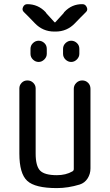

<svg xmlns="http://www.w3.org/2000/svg" viewBox="-20 -915 540 944"><path d="M259.8 9.8Q152.3 9.8 113.8 -25.9Q75.2 -61.5 75.2 -160.2V-480.5Q75.2 -496.1 86.4 -507.8Q97.7 -519.5 114.7 -519.5Q131.8 -519.5 143.6 -507.8Q155.3 -496.1 155.3 -480.5V-160.2Q155.3 -98.6 177.2 -76.2Q199.2 -53.7 259.8 -53.7Q303.7 -53.7 335.9 -72.3Q342.8 -76.2 342.8 -84V-478.5Q342.8 -495.1 355 -507.3Q367.2 -519.5 384.3 -519.5Q401.4 -519.5 413.1 -507.8Q424.8 -496.1 424.8 -478.5V-86.9Q424.8 -59.6 410.6 -37.6Q396.5 -15.6 372.1 -7.8Q314.5 9.8 259.8 9.8ZM403.3 -856.4 375 -828.1 348.6 -800.8Q309.6 -759.8 252.9 -759.8H247.1Q190.4 -759.8 151.4 -800.8L125 -828.1L96.7 -856.4Q86.9 -866.2 93.3 -880.4Q99.6 -894.5 114.3 -894.5Q167 -894.5 204.1 -855.5L208 -849.6L248 -805.7Q249 -804.7 250 -804.7L252 -805.7L292 -849.6L295.9 -855.5Q333 -895.5 385.7 -894.5Q399.4 -894.5 406.2 -880.4Q413.1 -866.2 403.3 -856.4ZM290 -674.8Q290 -691.4 302.2 -703.1Q314.5 -714.8 330.1 -714.8Q345.7 -714.8 357.9 -703.6Q370.1 -692.4 370.1 -674.8V-650.4Q370.1 -634.8 357.9 -622.6Q345.7 -610.4 330.1 -610.4Q314.5 -610.4 302.2 -622.1Q290 -633.8 290 -650.4ZM129.9 -674.8Q129.9 -691.4 142.1 -703.1Q154.3 -714.8 169.9 -714.8Q185.5 -714.8 197.8 -703.6Q210 -692.4 210 -674.8V-650.4Q210 -634.8 197.8 -622.6Q185.5 -610.4 169.9 -610.4Q154.3 -610.4 142.1 -622.1Q129.9 -633.8 129.9 -650.4Z"/></svg>

Font: Rounded Mgen+ 1mn regular
Style: Regular
Weight: 400
Designer: [Source Han Sans]
Ryoko NISHIZUKA  (kana & ideographs); Paul D. Hunt (Latin, Greek & Cyrillic); Wenlong ZHANG  (bopomofo
Version: Version 1.059.20150602